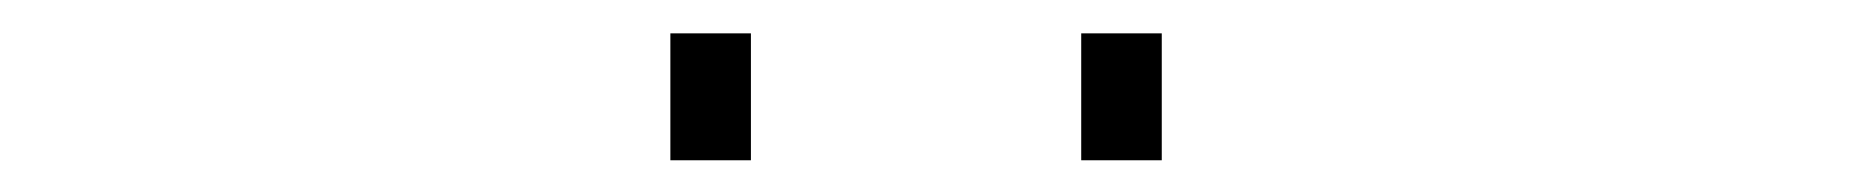

<svg xmlns="http://www.w3.org/2000/svg" viewBox="-20 -678 1140 118"><path d="M392 -657.5H441.5V-579.5H392ZM644.5 -657.5H694V-579.5H644.5Z"/></svg>

Font: Trispace Expanded Thin
Style: Regular
Weight: 100
Width: 7
Designer: Tyler Finck
Foundry: Etcetera Type Company
Version: Version 1.210; ttfautohint (v1.8.3)